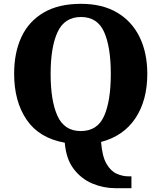

<svg xmlns="http://www.w3.org/2000/svg" viewBox="-20 -745 845 1005"><path d="M584 240Q521 240 463 215.5Q405 191 365.5 139Q326 87 319 2Q185 -22 119.5 -118Q54 -214 54 -359Q54 -470 92.5 -552Q131 -634 209 -679.5Q287 -725 404 -725Q515 -725 592.5 -679.5Q670 -634 710.5 -551.5Q751 -469 751 -358Q751 -220 689 -126.5Q627 -33 509 -2Q515 74 537.5 112.5Q560 151 591 164.5Q622 178 652 178H668V240ZM403 -59Q490 -59 525 -138Q560 -217 560 -358Q560 -499 525 -577.5Q490 -656 404 -656Q318 -656 281.5 -577.5Q245 -499 245 -358Q245 -217 281 -138Q317 -59 403 -59Z"/></svg>

Font: Noto Serif Tamil ExtraBold
Style: Italic
Weight: 800
Italic angle: -12°
Designer: Indian Type Foundry, Tom Grace, and the Monotype Design Team
Foundry: Monotype Imaging Inc.
Version: Version 2.003; ttfautohint (v1.8.4.7-5d5b)